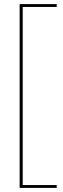

<svg xmlns="http://www.w3.org/2000/svg" viewBox="-20 -750 308 938"><path d="M257 -716H91V154H257V168H76V-730H257Z"/></svg>

Font: Kantumruy Pro Thin
Style: Regular
Weight: 250
Version: Version 1.002